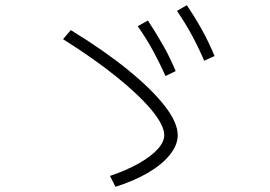

<svg xmlns="http://www.w3.org/2000/svg" viewBox="-20 -772 1040 740"><path d="M404 -94Q469 -116 515.5 -142.5Q562 -169 587.5 -197Q613 -225 613 -251Q613 -289 564.5 -347.5Q516 -406 428.5 -476.5Q341 -547 223 -621L253 -656Q382 -577 474 -502Q566 -427 615.5 -363Q665 -299 665 -251Q665 -214 635.5 -176.5Q606 -139 552 -107Q498 -75 425 -52ZM618 -479Q595 -530 570 -576Q545 -622 511 -671L550 -693Q582 -644 608.5 -597.5Q635 -551 657 -498ZM767 -538Q745 -589 720 -635.5Q695 -682 662 -730L700 -752Q733 -703 759 -656Q785 -609 807 -556Z"/></svg>

Font: M PLUS 1 Thin Light
Style: Regular
Weight: 300
Version: Version 1.001